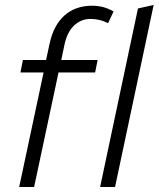

<svg xmlns="http://www.w3.org/2000/svg" viewBox="-20 -751 637 771"><path d="M57 0 155 -460H62L72 -510H165L179 -575Q195 -650 239 -689Q283 -728 350 -728Q397 -728 436 -705L414 -658Q381 -675 343 -675Q306 -675 278 -649Q250 -623 239 -572L226 -510H372L362 -460H215L117 0ZM382 0 534 -717 597 -731 442 0Z"/></svg>

Font: Radio Canada Light
Style: Italic
Weight: 300
Italic angle: -12°
Designer: Charles Daoud, Etienne Aubert Bonn, Alexandre Saumier Demers, Jacques Le Bailly
Foundry: Radio-Canada
Version: Version 2.104; ttfautohint (v1.8.4.7-5d5b);gftools[0.9.28.de